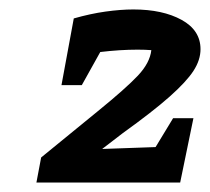

<svg xmlns="http://www.w3.org/2000/svg" viewBox="-20 -760 444 406"><path d="M57 -374 67 -427 187 -525Q246 -573 271.5 -600Q297 -627 300 -654Q286 -655 271 -655Q234 -655 192 -650L153 -580H110L136 -721Q171 -731 203 -735.5Q235 -740 262 -740Q324 -740 364 -718Q404 -696 404 -656Q404 -633 389 -610Q374 -587 338.5 -555.5Q303 -524 239 -478L196 -445L309 -449L346 -510H389L361 -374Z"/></svg>

Font: Piazzolla
Style: Bold Italic
Weight: 700
Italic angle: -11.3°
Designer: Juan Pablo del Peral
Foundry: Huerta Tipografica
Version: Version 1.330